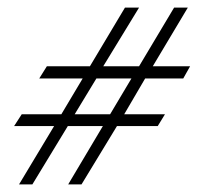

<svg xmlns="http://www.w3.org/2000/svg" viewBox="-20 -484 537 504"><path d="M479 -310 461 -278H361L306 -184H413L394 -153H287L194 0H159L250 -153H158L65 0H30L122 -153H17L37 -184H141L197 -278H83L103 -310H216L308 -464H345L251 -310H345L437 -464H473L381 -310ZM325 -278H233L176 -184H269Z"/></svg>

Font: Lovers Quarrel
Style: Regular
Weight: 400
Designer: Robert E. Leuschke
Foundry: Robert E. Leuschke
Version: Version 1.001